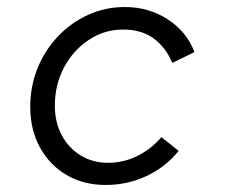

<svg xmlns="http://www.w3.org/2000/svg" viewBox="-20 -516 640 546"><path d="M280 10Q217.7 10 169.4 -18.3Q121.1 -46.5 93.5 -96.9Q66 -147.2 66 -212Q66 -271 87 -322.5Q108 -374 145 -412.8Q182 -451.6 230.7 -473.8Q279.5 -496 335 -496Q403 -496 457 -461Q511 -426 533 -368L470 -337Q451 -382 416.5 -407Q382 -432 330 -432Q276.8 -432 232.4 -402.5Q188 -373 162 -324Q136 -274.9 136 -215Q136 -168.3 155.5 -131.7Q175 -95 209.3 -74Q243.6 -53 287 -53Q332 -53 371.5 -73Q411 -93 439 -126L488 -87Q450.7 -40.7 396.4 -15.3Q342 10 280 10Z"/></svg>

Font: Red Hat Mono
Style: Italic
Weight: 300
Italic angle: -12°
Monospace: yes
Designer: Pentagram, MCKL
Foundry: Pentagram, MCKL
Version: Version 1.023